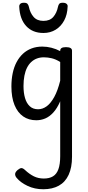

<svg xmlns="http://www.w3.org/2000/svg" viewBox="-20 -858 638 1397"><path d="M295 519Q232 519 180.5 494.5Q129 470 101 436Q90 423 90 409Q90 395 108 379Q125 365 136 365Q147 365 162 379Q194 409 226.5 425Q259 441 299 441Q339 441 365.5 425Q392 409 405 373Q418 337 418 278V-121Q396 -70 368 -39.5Q340 -9 309 4Q278 17 244 17Q189 17 148.5 -11Q108 -39 85.5 -94Q63 -149 63 -229Q63 -281 72.5 -326Q82 -371 101 -406.5Q120 -442 147 -467Q174 -492 209.5 -505.5Q245 -519 288 -519Q321 -519 354.5 -510.5Q388 -502 418 -486V-489Q418 -502 428 -508.5Q438 -515 460 -515Q482 -515 493 -508.5Q504 -502 504 -489V283Q504 361 479.5 414Q455 467 408 493Q361 519 295 519ZM257 -63Q290 -63 319.5 -84.5Q349 -106 374.5 -152Q400 -198 418 -271V-407Q386 -427 356.5 -434Q327 -441 299 -441Q272 -441 249 -432.5Q226 -424 207.5 -407Q189 -390 176.5 -365Q164 -340 157.5 -306.5Q151 -273 151 -232Q151 -183 162 -145Q173 -107 196.5 -85Q220 -63 257 -63ZM296 -618Q217 -618 170.5 -668.5Q124 -719 120 -809Q119 -821 127 -829.5Q135 -838 154 -838Q173 -838 180 -830Q187 -822 190 -809Q199 -764 224.5 -735Q250 -706 296 -706Q343 -706 368 -735Q393 -764 402 -809Q405 -823 411.5 -830.5Q418 -838 437 -838Q456 -838 465 -829.5Q474 -821 472 -809Q470 -752 447 -709Q424 -666 385 -642Q346 -618 296 -618Z"/></svg>

Font: Playwrite PE
Style: Regular
Weight: 400
Designer: Veronika Burian, José Scaglione
Foundry: TypeTogether
Version: Version 1.002